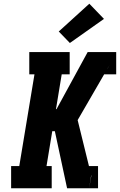

<svg xmlns="http://www.w3.org/2000/svg" viewBox="-20 -1016 647 1036"><path d="M461 0 473 -69 472 -70 468 -89 463 -108 460 -120H509V0ZM40 0V-120H84L166 -615H138V-735H356V-615H313L282 -427H285L453 -735H583L571 -665V-666L583 -735H607V-615H542L399 -368L460 -120L463 -108L468 -89L472 -70L461 0H342L276 -308H262L231 -120H259V0ZM558 -642 571 -665 561 -648ZM357 -784 297 -846 462 -996 541 -914Z"/></svg>

Font: Iosevka Slab HvExObl
Style: Regular
Weight: 900
Width: 7
Italic angle: -9°
Monospace: yes
Designer: Belleve Invis
Foundry: Belleve Invis
Version: Version 11.1.1; ttfautohint (v1.8.3)